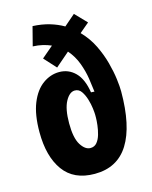

<svg xmlns="http://www.w3.org/2000/svg" viewBox="-110 -781 688 869"><g transform="rotate(-15 234.0 -346.0)"><path d="M226 16Q128 16 80 -50.5Q32 -117 32 -231Q32 -313 53.5 -366Q75 -419 111 -445Q147 -471 188 -471Q232 -471 263 -440Q294 -409 304 -345L320 -344Q317 -371 311.5 -407Q306 -443 292 -481Q278 -519 251 -550L185 -493L134 -549L188 -595Q170 -603 149 -608Q128 -613 103 -614L126 -703Q169 -701 204.5 -690.5Q240 -680 269 -663L321 -708L373 -654L328 -616Q363 -580 384 -537Q405 -494 416.5 -451Q428 -408 432.5 -372Q437 -336 437 -314Q437 -152 384.5 -68Q332 16 226 16ZM237 -102Q256 -102 267.5 -116Q279 -130 285 -151Q291 -172 293.5 -193.5Q296 -215 296 -229V-243Q296 -251 293.5 -272Q291 -293 284 -316Q277 -339 265.5 -355.5Q254 -372 235 -372Q210 -372 191 -337Q172 -302 172 -235Q172 -166 192 -134Q212 -102 237 -102Z"/></g></svg>

Font: Bricolage Grotesque 10pt Condensed Bricolage Grotesque 10pt Condensed Regular
Style: Bold
Weight: 700
Width: 3
Designer: Mathieu Triay
Foundry: Atelier Triay
Version: Version 1.000; ttfautohint (v1.8.4.7-5d5b);gftools[0.9.32]